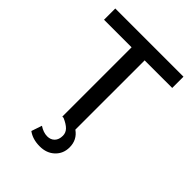

<svg xmlns="http://www.w3.org/2000/svg" viewBox="-247 -779 1113 1113"><g transform="rotate(45 309.5 -222.5)"><path d="M588.9 -660.2V-567.9H362.8V0Q412.1 34.7 412.1 96.2Q412.1 147.5 376.7 181.2Q341.3 214.8 285.2 214.8Q226.6 214.8 188 186L210 121.1Q243.2 143.1 274.9 143.1Q302.7 143.1 319.8 125.5Q336.9 107.9 336.9 76.2Q336.9 51.8 319.8 33.9Q302.7 16.1 266.1 0H255.9V-567.9H29.8V-660.2Z"/></g></svg>

Font: Work Sans Medium
Style: Regular
Weight: 500
Designer: Wei Huang
Foundry: Wei Huang
Version: Version 2.012